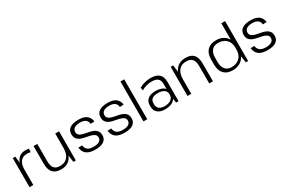

<svg xmlns="http://www.w3.org/2000/svg" viewBox="105 -1909 4555 3084"><g transform="rotate(-30 2382.5 -366.5)"><path d="M89 -540H135L159 -342V0H89ZM135 -299Q135 -421 183.5 -484Q232 -547 324 -547Q341 -547 357.5 -545Q374 -543 390 -539L386 -478Q356 -486 321 -486Q241 -486 200 -434Q159 -382 159 -278Z M544 -216Q544 -130 578.5 -89.5Q613 -49 686 -49Q779 -49 828 -108Q877 -167 877 -277L910 -341V-280Q910 -142 850 -67.5Q790 7 677 7Q574 7 524.5 -47Q475 -101 475 -213V-540H544ZM948 0H902L877 -183V-540H948Z M1308 7Q1205 7 1150.5 -33Q1096 -73 1085 -158L1155 -160Q1162 -103 1199 -75Q1236 -47 1308 -47Q1376 -47 1413 -70.5Q1450 -94 1450 -137Q1450 -171 1430.5 -189.5Q1411 -208 1379.5 -218.5Q1348 -229 1310.5 -236Q1273 -243 1235 -251.5Q1197 -260 1165.5 -276.5Q1134 -293 1114.5 -322Q1095 -351 1095 -399Q1095 -472 1149.5 -509.5Q1204 -547 1308 -547Q1371 -547 1416 -530Q1461 -513 1487 -478.5Q1513 -444 1519 -394L1448 -390Q1444 -441 1408.5 -467.5Q1373 -494 1309 -494Q1240 -494 1203.5 -469.5Q1167 -445 1167 -400Q1167 -366 1186 -346.5Q1205 -327 1237 -316.5Q1269 -306 1306.5 -299.5Q1344 -293 1382 -284Q1420 -275 1451.5 -259Q1483 -243 1502 -214Q1521 -185 1521 -138Q1521 -67 1467 -30Q1413 7 1308 7Z M1850 7Q1747 7 1692.5 -33Q1638 -73 1627 -158L1697 -160Q1704 -103 1741 -75Q1778 -47 1850 -47Q1918 -47 1955 -70.5Q1992 -94 1992 -137Q1992 -171 1972.5 -189.5Q1953 -208 1921.5 -218.5Q1890 -229 1852.5 -236Q1815 -243 1777 -251.5Q1739 -260 1707.5 -276.5Q1676 -293 1656.5 -322Q1637 -351 1637 -399Q1637 -472 1691.5 -509.5Q1746 -547 1850 -547Q1913 -547 1958 -530Q2003 -513 2029 -478.5Q2055 -444 2061 -394L1990 -390Q1986 -441 1950.5 -467.5Q1915 -494 1851 -494Q1782 -494 1745.5 -469.5Q1709 -445 1709 -400Q1709 -366 1728 -346.5Q1747 -327 1779 -316.5Q1811 -306 1848.5 -299.5Q1886 -293 1924 -284Q1962 -275 1993.5 -259Q2025 -243 2044 -214Q2063 -185 2063 -138Q2063 -67 2009 -30Q1955 7 1850 7Z M2272 -740V0H2202V-740Z M2783 -174V-362Q2783 -428 2746.5 -459Q2710 -490 2631 -490Q2582 -490 2533.5 -476Q2485 -462 2444 -436L2433 -490Q2460 -507 2495.5 -519.5Q2531 -532 2570.5 -539.5Q2610 -547 2646 -547Q2749 -547 2801 -501Q2853 -455 2853 -362V0H2807ZM2603 7Q2517 7 2468 -33.5Q2419 -74 2419 -145V-174Q2419 -246 2468.5 -286.5Q2518 -327 2608 -327Q2703 -327 2758 -288.5Q2813 -250 2813 -179V-148Q2813 -76 2757 -34.5Q2701 7 2603 7ZM2622 -41Q2696 -41 2739 -72.5Q2782 -104 2782 -157V-173Q2782 -223 2741 -251Q2700 -279 2627 -279Q2559 -279 2522.5 -253Q2486 -227 2486 -168V-154Q2486 -99 2521.5 -70Q2557 -41 2622 -41Z M3422 -322Q3422 -410 3386 -451Q3350 -492 3273 -492Q3184 -492 3136.5 -432.5Q3089 -373 3089 -263L3056 -199V-260Q3056 -399 3118.5 -473Q3181 -547 3297 -547Q3396 -547 3443.5 -493Q3491 -439 3491 -326V0H3422ZM3019 -540H3065L3089 -357V0H3019Z M3858 7Q3754 7 3697 -52.5Q3640 -112 3640 -221V-319Q3640 -428 3697 -487.5Q3754 -547 3859 -547Q3934 -547 3989.5 -516.5Q4045 -486 4076 -430.5Q4107 -375 4107 -297V-248Q4107 -170 4076 -112.5Q4045 -55 3989.5 -24Q3934 7 3858 7ZM3866 -46Q3963 -46 4018 -102.5Q4073 -159 4073 -256V-287Q4073 -383 4018 -438Q3963 -493 3866 -493Q3792 -493 3751 -445.5Q3710 -398 3710 -310V-228Q3710 -142 3751 -94Q3792 -46 3866 -46ZM4073 -176V-740H4143V0H4101Z M4503 7Q4400 7 4345.5 -33Q4291 -73 4280 -158L4350 -160Q4357 -103 4394 -75Q4431 -47 4503 -47Q4571 -47 4608 -70.5Q4645 -94 4645 -137Q4645 -171 4625.5 -189.5Q4606 -208 4574.5 -218.5Q4543 -229 4505.5 -236Q4468 -243 4430 -251.5Q4392 -260 4360.5 -276.5Q4329 -293 4309.5 -322Q4290 -351 4290 -399Q4290 -472 4344.5 -509.5Q4399 -547 4503 -547Q4566 -547 4611 -530Q4656 -513 4682 -478.5Q4708 -444 4714 -394L4643 -390Q4639 -441 4603.5 -467.5Q4568 -494 4504 -494Q4435 -494 4398.5 -469.5Q4362 -445 4362 -400Q4362 -366 4381 -346.5Q4400 -327 4432 -316.5Q4464 -306 4501.5 -299.5Q4539 -293 4577 -284Q4615 -275 4646.5 -259Q4678 -243 4697 -214Q4716 -185 4716 -138Q4716 -67 4662 -30Q4608 7 4503 7Z"/></g></svg>

Font: Pathway Extreme 28pt Light
Style: Regular
Weight: 300
Designer: Eduardo Rodriguez Tunni
Foundry: Eduardo Rodriguez Tunni
Version: Version 1.001;gftools[0.9.26]